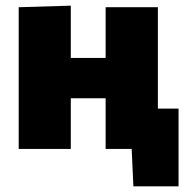

<svg xmlns="http://www.w3.org/2000/svg" viewBox="-20 -526 662 678"><path d="M46 0V-500.5L230 -506V-321.5H353V-500.5H537.5V-142.5H610.5V132H451L445 0H353V-179H230V0Z"/></svg>

Font: Heraclito ExtraBold
Style: Regular
Weight: 800
Designer: Kostas Bartsokas (font) & Cristiano Sobral (main changes)
Foundry: Kostas Bartsokas (font) & Cristiano Sobral (main changes)
Version: Version 1.00;July 8, 2020;FontCreator 13.0.0.2655 64-bit